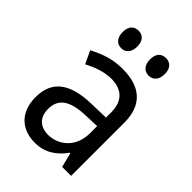

<svg xmlns="http://www.w3.org/2000/svg" viewBox="-219 -831 938 938"><g transform="rotate(45 250.0 -362.0)"><path d="M361 -614C390 -614 412 -634 412 -676C412 -716 390 -735 361 -735C332 -735 310 -717 310 -676C310 -634 332 -614 361 -614ZM172 -614C200 -614 222 -634 222 -676C222 -716 200 -735 172 -735C143 -735 121 -717 121 -676C121 -634 143 -614 172 -614ZM200 11C268 11 317 -22 356 -76H359L378 0H440V-368C440 -491 370 -548 249 -548C179 -548 128 -529 72 -500L103 -434C145 -456 194 -475 243 -475C308 -475 359 -444 359 -358V-322L258 -319C117 -315 45 -262 45 -150C45 -41 112 11 200 11ZM218 -62C170 -62 129 -88 129 -152C129 -221 175 -255 279 -259L358 -262V-214C358 -110 284 -62 218 -62Z"/></g></svg>

Font: Noto Sans Mono ExtraCondensed
Style: Regular
Weight: 400
Width: 2
Designer: Monotype Design Team
Foundry: Monotype Imaging Inc.
Version: Version 2.014